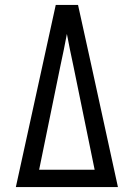

<svg xmlns="http://www.w3.org/2000/svg" viewBox="-20 -755 540 775"><path d="M44 0 205 -735H295L349 -490L456 0ZM138 -70H362L276 -490Q269 -522 262.5 -554Q256 -586 250 -618Q244 -586 237.5 -554Q231 -522 224 -490Z"/></svg>

Font: Huly
Style: Regular
Weight: 400
Designer: Belleve Invis
Foundry: Belleve Invis
Version: Version 33.2.5; ttfautohint (v1.8.4)